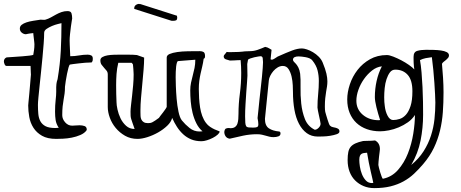

<svg xmlns="http://www.w3.org/2000/svg" viewBox="-26 -693 2369 987"><path d="M119 -151Q119 -152 120.5 -169Q122 -186 124.5 -210.5Q127 -235 129 -262Q131 -289 133 -310Q133 -311 132.5 -317.5Q132 -324 132 -331Q132 -338 131.5 -344.5Q131 -351 131 -354H8Q1 -354 -2.5 -363Q-6 -372 -6 -377Q-6 -392 8 -398Q24 -399 46 -400.5Q68 -402 88.5 -403.5Q109 -405 125 -407Q141 -409 145 -411Q147 -423 149 -436Q151 -449 151 -466Q151 -469 150 -477.5Q149 -486 148 -495Q147 -504 146 -512Q145 -520 145 -523Q145 -523 141.5 -522.5Q138 -522 132 -521.5Q126 -521 119 -519.5Q112 -518 107 -517Q96 -517 86 -525Q76 -533 76 -546Q76 -558 85.5 -565.5Q95 -573 110 -578Q125 -583 144 -586Q163 -589 183 -592Q184 -592 189.5 -591.5Q195 -591 201 -591Q203 -591 205 -591.5Q207 -592 208 -592Q222 -596 235.5 -603.5Q249 -611 262.5 -618.5Q276 -626 290.5 -631Q305 -636 321 -636Q338 -636 341.5 -624.5Q345 -613 345 -597Q345 -598 343 -586Q341 -574 338.5 -556Q336 -538 334 -518Q332 -498 332 -484Q332 -476 332.5 -464Q333 -452 333.5 -440Q334 -428 334.5 -418Q335 -408 335 -404Q358 -404 380 -408Q402 -412 425 -412Q435 -412 443 -408Q451 -404 451 -392Q451 -387 450.5 -382.5Q450 -378 445 -372Q430 -372 412 -370.5Q394 -369 377.5 -367Q361 -365 349 -363.5Q337 -362 333 -361Q330 -359 326 -345Q322 -331 318.5 -313Q315 -295 312 -276.5Q309 -258 308 -247Q308 -227 306 -212Q304 -197 301 -181Q298 -165 296 -146Q294 -127 294 -101Q294 -81 309 -64Q324 -47 345 -47Q353 -47 363 -48Q373 -49 383 -49Q397 -49 408.5 -45Q420 -41 420 -26Q420 -25 419 -24V-23Q408 -8 387 1Q366 10 343 14.5Q320 19 298 20Q276 21 263 21Q218 21 190 5Q162 -11 146 -36Q130 -61 124.5 -91.5Q119 -122 119 -151ZM169 -154Q169 -129 171 -107Q173 -85 182 -69Q191 -53 208.5 -44Q226 -35 258 -35Q260 -35 267 -35.5Q274 -36 276 -36Q263 -56 260 -75.5Q257 -95 257 -119Q257 -152 260 -178Q263 -204 263 -221Q263 -236 263 -245Q263 -254 264 -260.5Q265 -267 266 -272.5Q267 -278 270 -286Q283 -364 286.5 -432.5Q290 -501 290 -574Q286 -573 271.5 -569.5Q257 -566 241.5 -559.5Q226 -553 213.5 -544.5Q201 -536 201 -524Q201 -502 198.5 -469Q196 -436 192.5 -399Q189 -362 185 -323.5Q181 -285 177.5 -251.5Q174 -218 171.5 -192Q169 -166 169 -154Z M859 -87Q854 -66 833.5 -46.5Q813 -27 786.5 -12Q760 3 731.5 12Q703 21 681 21Q645 21 617 5Q589 -11 569 -35Q549 -59 538.5 -88Q528 -117 528 -143V-310Q528 -322 522 -329.5Q516 -337 509 -344.5Q502 -352 496 -360.5Q490 -369 490 -383Q490 -394 501 -400Q512 -406 527 -408.5Q542 -411 559 -411.5Q576 -412 588 -412Q594 -412 606 -412Q618 -412 631.5 -412Q645 -412 658 -411.5Q671 -411 678 -410L715 -397Q715 -369 712 -333.5Q709 -298 705.5 -261.5Q702 -225 699 -190Q696 -155 696 -128V-117Q696 -106 696.5 -96Q697 -86 701 -78Q705 -70 713 -65Q721 -60 735 -60Q742 -60 747 -61Q752 -62 758 -65Q764 -68 772 -73.5Q780 -79 791 -87Q792 -89 798.5 -97.5Q805 -106 812.5 -115.5Q820 -125 825.5 -133.5Q831 -142 831 -143V-397Q831 -409 846 -415.5Q861 -422 885.5 -425.5Q910 -429 940.5 -429.5Q971 -430 1002 -430Q1013 -430 1020.5 -425.5Q1028 -421 1028 -404Q1028 -400 1027 -396.5Q1026 -393 1021 -391Q1018 -369 1013.5 -350.5Q1009 -332 1005 -314Q1001 -296 998.5 -277Q996 -258 996 -235Q996 -212 997.5 -188Q999 -164 1002.5 -141Q1006 -118 1013.5 -97.5Q1021 -77 1033 -61Q1042 -49 1054 -41Q1066 -33 1077 -28Q1088 -23 1095.5 -20.5Q1103 -18 1103 -17Q1103 -10 1093 -1Q1083 8 1068.5 15.5Q1054 23 1038 28Q1022 33 1010 33Q980 33 957 23.5Q934 14 916 -2.5Q898 -19 884 -40.5Q870 -62 859 -87ZM877 -296Q877 -282 878 -251Q879 -220 882 -185Q885 -150 891.5 -119Q898 -88 909 -74Q926 -53 948.5 -35Q971 -17 1000 -17Q1002 -17 1007.5 -17.5Q1013 -18 1015 -18Q996 -34 983.5 -59Q971 -84 964 -112.5Q957 -141 954.5 -171Q952 -201 952 -228Q952 -249 956 -268Q960 -287 965 -305.5Q970 -324 974 -343.5Q978 -363 978 -386L890 -379Q886 -379 883.5 -371Q881 -363 879.5 -351Q878 -339 877.5 -324Q877 -309 877 -296ZM582 -370Q575 -341 573 -312.5Q571 -284 571 -255Q571 -232 571.5 -210Q572 -188 573 -167Q573 -153 578 -130Q583 -107 593.5 -85Q604 -63 622 -46.5Q640 -30 666 -30Q659 -50 655 -61.5Q651 -73 648.5 -81Q646 -89 645.5 -97Q645 -105 645 -119Q645 -131 647.5 -152.5Q650 -174 653 -200.5Q656 -227 658.5 -255.5Q661 -284 661 -310Q661 -313 660.5 -321.5Q660 -330 659.5 -339Q659 -348 658 -355.5Q657 -363 657 -363L651 -370ZM885 -604Q885 -592 880 -589Q875 -586 864 -586H857Q855 -586 853 -587L665 -647Q664 -647 664 -648V-650Q664 -661 672 -667Q680 -673 690 -673Q690 -672 691 -672H693H696L884 -612V-609Q884 -607 884.5 -606Q885 -605 885 -604Z M1127 -15Q1129 -29 1135 -32Q1141 -35 1151 -35Q1153 -35 1154.5 -34.5Q1156 -34 1159 -34Q1174 -34 1182.5 -40.5Q1191 -47 1194.5 -57.5Q1198 -68 1199 -81Q1200 -94 1200 -108Q1200 -159 1207 -211.5Q1214 -264 1214 -318Q1214 -351 1211 -384Q1204 -384 1195.5 -383.5Q1187 -383 1179 -382.5Q1171 -382 1164.5 -382Q1158 -382 1155 -382Q1146 -384 1135 -388Q1124 -392 1124 -404Q1124 -408 1130.5 -415Q1137 -422 1139 -426Q1145 -425 1150 -425Q1155 -425 1160 -425Q1189 -425 1201 -426Q1213 -427 1219.5 -427.5Q1226 -428 1232.5 -429Q1239 -430 1259 -430Q1279 -430 1299 -437Q1319 -444 1337 -452Q1349 -450 1357.5 -444.5Q1366 -439 1370 -437L1365 -388Q1366 -387 1368 -387Q1369 -386 1372 -386Q1376 -386 1386.5 -392.5Q1397 -399 1401 -402Q1448 -423 1476 -433.5Q1504 -444 1526 -444Q1536 -444 1551.5 -439Q1567 -434 1583 -424.5Q1599 -415 1612.5 -401.5Q1626 -388 1633 -371Q1647 -337 1652 -314.5Q1657 -292 1657 -275Q1657 -261 1655 -248.5Q1653 -236 1650.5 -221.5Q1648 -207 1646 -188.5Q1644 -170 1644 -145Q1644 -136 1644.5 -129.5Q1645 -123 1646 -118Q1647 -113 1650.5 -102Q1654 -91 1657.5 -79Q1661 -67 1665 -57Q1669 -47 1672 -46Q1677 -41 1685 -39.5Q1693 -38 1700.5 -36Q1708 -34 1713.5 -30Q1719 -26 1719 -17Q1719 -8 1704.5 -3Q1690 2 1671.5 5Q1653 8 1634.5 8.5Q1616 9 1608 9Q1575 9 1551 -8.5Q1527 -26 1511 -56.5Q1495 -87 1487.5 -129Q1480 -171 1480 -220Q1480 -232 1479 -254.5Q1478 -277 1473 -299Q1468 -321 1457.5 -337.5Q1447 -354 1428 -354Q1414 -354 1401.5 -346.5Q1389 -339 1379.5 -328Q1370 -317 1363.5 -304Q1357 -291 1356 -280L1336 -82Q1336 -47 1356 -33.5Q1376 -20 1409 -17Q1416 -16 1416 -7Q1416 4 1405 8Q1394 12 1380 12Q1368 12 1358.5 9.5Q1349 7 1340 4.5Q1331 2 1320.5 -0.5Q1310 -3 1295 -3Q1259 -3 1223.5 4.5Q1188 12 1155 20Q1141 18 1134 8Q1127 -2 1127 -15ZM1245 -364Q1245 -350 1245.5 -334.5Q1246 -319 1246 -304Q1246 -295 1244 -271.5Q1242 -248 1240 -218.5Q1238 -189 1236 -156Q1234 -123 1234 -95Q1234 -74 1235 -62Q1236 -50 1239.5 -44.5Q1243 -39 1251.5 -38Q1260 -37 1275 -37Q1290 -37 1296 -40Q1302 -43 1302 -54Q1302 -66 1298 -86Q1300 -103 1302.5 -128.5Q1305 -154 1308 -182.5Q1311 -211 1314.5 -241Q1318 -271 1320.5 -297Q1323 -323 1324.5 -342.5Q1326 -362 1326 -371V-375Q1326 -384 1324.5 -394Q1323 -404 1313 -404Q1311 -404 1301.5 -402.5Q1292 -401 1281 -398.5Q1270 -396 1260.5 -392.5Q1251 -389 1249 -386ZM1480 -387Q1480 -380 1485 -375.5Q1490 -371 1496 -364Q1502 -357 1508 -345.5Q1514 -334 1517 -314Q1520 -287 1519 -245.5Q1518 -204 1522.5 -161Q1527 -118 1541.5 -81Q1556 -44 1592 -26Q1602 -26 1612 -36Q1622 -46 1622 -57Q1622 -60 1619.5 -72Q1617 -84 1614 -97.5Q1611 -111 1608.5 -123.5Q1606 -136 1606 -140Q1606 -175 1609.5 -209Q1613 -243 1613 -277Q1613 -305 1606.5 -331Q1600 -357 1580 -382Q1575 -389 1565.5 -393Q1556 -397 1545.5 -399Q1535 -401 1525 -402Q1515 -403 1508 -403Q1497 -403 1489 -399.5Q1481 -396 1480 -387Z M1898 274Q1868 274 1843 263.5Q1818 253 1799.5 234.5Q1781 216 1771 189.5Q1761 163 1761 130Q1761 105 1764.5 88.5Q1768 72 1777 61.5Q1786 51 1801.5 44Q1817 37 1840 32Q1841 32 1848 31.5Q1855 31 1864.5 31Q1874 31 1884.5 30.5Q1895 30 1902 29Q1927 42 1927 74Q1927 77 1925.5 88Q1924 99 1922.5 112Q1921 125 1920 137.5Q1919 150 1919 155Q1919 158 1922 169.5Q1925 181 1928.5 193Q1932 205 1936 215Q1940 225 1942 226Q1988 217 2020 180.5Q2052 144 2071 95.5Q2090 47 2098.5 -6Q2107 -59 2107 -102Q2093 -80 2071 -64.5Q2049 -49 2024 -38.5Q1999 -28 1973.5 -23Q1948 -18 1928 -18Q1891 -18 1860 -29Q1829 -40 1806.5 -61Q1784 -82 1771.5 -112.5Q1759 -143 1759 -182Q1759 -219 1772.5 -259.5Q1786 -300 1812 -333.5Q1838 -367 1876 -388.5Q1914 -410 1963 -410Q1975 -410 1995.5 -402Q2016 -394 2037 -383Q2058 -372 2076.5 -359Q2095 -346 2104 -336Q2103 -339 2102 -349Q2101 -359 2100.5 -369.5Q2100 -380 2100 -389Q2100 -398 2100 -401Q2100 -426 2119 -431.5Q2138 -437 2164 -437Q2182 -437 2202.5 -436.5Q2223 -436 2241 -433.5Q2259 -431 2270.5 -425Q2282 -419 2282 -408Q2282 -401 2277.5 -395.5Q2273 -390 2267 -385Q2261 -380 2255 -375.5Q2249 -371 2246 -365Q2249 -333 2251.5 -294Q2254 -255 2254 -218Q2254 -165 2250.5 -116.5Q2247 -68 2236 -22Q2225 24 2204.5 67Q2184 110 2149 151Q2126 178 2102 200.5Q2078 223 2048 239.5Q2018 256 1981.5 265Q1945 274 1898 274ZM1821 129Q1821 143 1824 163Q1827 183 1834.5 202Q1842 221 1854.5 234.5Q1867 248 1886 248Q1888 248 1889.5 247.5Q1891 247 1893 247Q1892 241 1888.5 226Q1885 211 1880 189.5Q1875 168 1870 143Q1865 118 1861 92Q1854 93 1847 93.5Q1840 94 1834 97Q1828 100 1824.5 107.5Q1821 115 1821 129ZM2133 -384Q2138 -357 2141 -320.5Q2144 -284 2146 -245Q2148 -206 2148.5 -169Q2149 -132 2149 -103Q2149 -36 2136 29.5Q2123 95 2088 155Q2127 123 2151.5 84.5Q2176 46 2189.5 4Q2203 -38 2207.5 -81Q2212 -124 2212 -166Q2212 -182 2210.5 -208.5Q2209 -235 2207 -267Q2205 -299 2201.5 -333.5Q2198 -368 2194 -399Q2177 -397 2162 -394Q2147 -391 2133 -384ZM1952 -148Q1955 -120 1966.5 -98Q1978 -76 1995 -76Q2011 -76 2028.5 -81.5Q2046 -87 2060.5 -103Q2075 -119 2084.5 -148Q2094 -177 2094 -224Q2094 -281 2070 -308Q2046 -335 2006 -335Q1989 -335 1978.5 -321Q1968 -307 1961 -286Q1954 -265 1951.5 -240Q1949 -215 1949 -193Q1949 -167 1952 -148ZM1806 -175Q1806 -131 1839 -103Q1872 -75 1921 -75Q1923 -75 1924.5 -75.5Q1926 -76 1928 -76Q1923 -91 1918 -108.5Q1913 -126 1909 -142Q1905 -158 1903 -171.5Q1901 -185 1901 -194Q1901 -236 1910 -276.5Q1919 -317 1937 -352Q1910 -349 1886.5 -330.5Q1863 -312 1845 -286.5Q1827 -261 1816.5 -231.5Q1806 -202 1806 -175Z"/></svg>

Font: Miltonian
Style: Regular
Weight: 400
Designer: Pablo Impallari
Foundry: Pablo Impallari
Version: Version 1.008